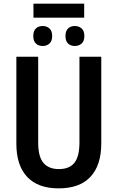

<svg xmlns="http://www.w3.org/2000/svg" viewBox="-20 -1026 647 1056"><path d="M443 -1006V-929H164V-1006ZM215 -883Q237 -883 252 -869.5Q267 -856 267 -828Q267 -800 252 -786.5Q237 -773 215 -773Q192 -773 177.5 -786.5Q163 -800 163 -828Q163 -856 177.5 -869.5Q192 -883 215 -883ZM391 -883Q414 -883 429 -869.5Q444 -856 444 -828Q444 -800 429 -786.5Q414 -773 391 -773Q369 -773 354.5 -786.5Q340 -800 340 -828Q340 -856 354.5 -869.5Q369 -883 391 -883ZM537 -237Q537 -118 478 -54Q419 10 302 10Q189 10 129.5 -53Q70 -116 70 -236V-714H190V-242Q190 -164 219 -130Q248 -96 304 -96Q362 -96 389.5 -131Q417 -166 417 -243V-714H537Z"/></svg>

Font: Noto Sans Condensed SemiBold
Style: Regular
Weight: 600
Width: 3
Designer: Monotype Design Team
Foundry: Monotype Imaging Inc.
Version: Version 2.013; ttfautohint (v1.8.4.7-5d5b)